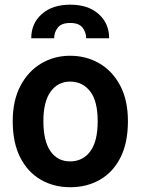

<svg xmlns="http://www.w3.org/2000/svg" viewBox="-20 -791 601 821"><path d="M280.5 9.6Q210.2 9.6 154.5 -22.5Q98.7 -54.7 66.6 -117.5Q34.4 -180.4 34.4 -272.7Q34.4 -361.2 67.3 -423.7Q100.1 -486.2 155.9 -519.4Q211.6 -552.6 279.8 -552.6Q348.4 -552.6 404.5 -520.2Q460.6 -487.9 493.8 -425.4Q527 -362.9 527 -272.7Q527 -179.3 494.7 -116.5Q462.4 -53.6 406.6 -22Q350.9 9.6 280.5 9.6ZM279.8 -100.9Q333.8 -100.9 365.8 -143.5Q397.7 -186.1 397.7 -272.7Q397.7 -359.4 365.2 -400.7Q332.7 -442.1 279.8 -442.1Q227.6 -442.1 196.6 -399.3Q165.5 -356.5 165.5 -272.7Q165.5 -188.9 195.5 -144.9Q225.5 -100.9 279.8 -100.9ZM446.7 -627.5H348.4Q348.4 -653.1 332.9 -672.9Q317.5 -692.8 280.5 -692.8Q242.5 -692.8 227.1 -672.9Q211.6 -653.1 211.6 -627.5H113.6Q113.6 -690.7 158.6 -730.8Q203.5 -771 280.5 -771Q357.2 -771 402 -730.8Q446.7 -690.7 446.7 -627.5Z"/></svg>

Font: Interface
Style: Bold
Weight: 700
Designer: Rasmus Andersson
Foundry: rsms
Version: Version 1.8